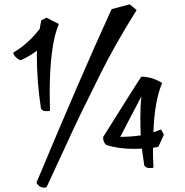

<svg xmlns="http://www.w3.org/2000/svg" viewBox="-20 -758 849 881"><path d="M195 98Q192 103 183 103Q161 103 147 81Q348 -401 492 -716L575 -738L607 -712Q508 -554 442 -421.5Q376 -289 348 -231Q320 -173 268 -59.5Q216 54 195 98ZM208 -327Q208 -294 209 -272Q210 -250 208 -249Q206 -248 190.5 -248Q175 -248 168 -260Q149 -383 149 -509Q149 -519 150 -526Q123 -504 76 -482Q68 -482 55 -493.5Q42 -505 41 -517Q105 -553 162 -625Q168 -658 169 -664L193 -677L250 -648Q208 -550 208 -327ZM628 -406Q679 -406 724 -377Q689 -296 684 -151L719 -164L732 -140L707 -85Q699 -82 682 -80V-66Q682 -24 683.5 -6.5Q685 11 682.5 12Q680 13 665 13Q650 13 642 1Q632 -65 631 -76Q617 -75 595 -75Q521 -75 468 -93Q453 -104 453 -129L504 -210Q587 -343 628 -406ZM629 -316Q552 -170 532 -130Q581 -130 626 -137Q624 -165 624 -221Q624 -277 629 -316Z"/></svg>

Font: Julee
Style: Regular
Weight: 400
Version: Version 1.001